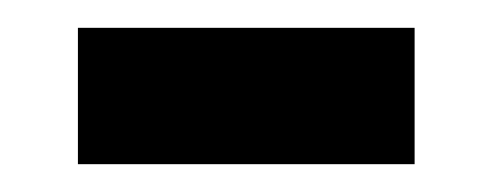

<svg xmlns="http://www.w3.org/2000/svg" viewBox="-20 -397 354 138"><path d="M36 -279V-377H278V-279Z"/></svg>

Font: Ruda
Style: Bold
Weight: 700
Designer: Mariela Monsalve and Angelina Sanchez
Foundry: Mariela Monsalve and Angelina Sanchez
Version: Version 2.000